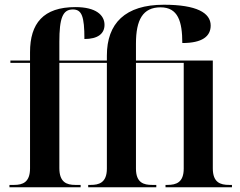

<svg xmlns="http://www.w3.org/2000/svg" viewBox="-20 -792 1015 812"><path d="M20 0H321V-10H298C262 -10 231 -21 231 -81V-526H432V-79C432 -18 397 -10 364 -10H353V0H641V-10H623C589 -10 555 -18 555 -79V-526H757V-79C757 -20 725 -10 688 -10H680V0H961V-10H949C912 -10 880 -20 880 -80V-536H555V-608C555 -708 584 -761 659 -761C733 -761 751 -701 751 -610C835 -610 871 -638 871 -684C871 -738 811 -772 673 -772C509 -772 432 -693 432 -557V-536H231V-615C231 -715 245 -752 288 -752C326 -752 337 -723 337 -627C393 -627 422 -649 422 -687C422 -728 386 -762 299 -762C163 -762 107 -693 107 -571V-536H24V-526H107V-80C107 -21 76 -10 40 -10H20Z"/></svg>

Font: Noto Serif Display SemiCondensed SemiBold
Style: Regular
Weight: 600
Width: 4
Designer: Monotype Design Team
Foundry: Monotype Imaging Inc.
Version: Version 2.009